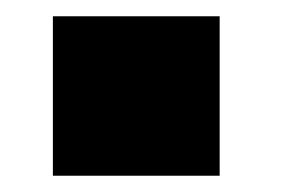

<svg xmlns="http://www.w3.org/2000/svg" viewBox="-20 -216 350 236"><path d="M45 0V-196H250V0Z"/></svg>

Font: Public Sans Thin Black
Style: Regular
Weight: 900
Version: Version 2.001